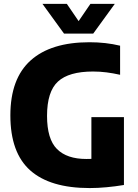

<svg xmlns="http://www.w3.org/2000/svg" viewBox="-20 -970 718 1000"><path d="M447 9.5Q241 9.5 137.5 -82.5Q34 -174.5 34 -369Q34 -560.5 139.5 -655.2Q245 -750 446 -750Q531 -750 605.5 -732V-580.5Q570 -588.5 535.5 -593Q501 -597.5 464.5 -597.5Q338.5 -597.5 281.8 -545.2Q225 -493 225 -366.5Q225 -245.5 276.8 -193.8Q328.5 -142 429.5 -142Q442.5 -142 456 -142.5V-360H625.5V-6.5Q580.5 1 535 5.2Q489.5 9.5 447 9.5ZM313.5 -795 201 -950H328L389.5 -860L451 -950H578L465.5 -795Z"/></svg>

Font: Encode Sans SemiCondensed SemiCondensed ExtraBold
Style: Regular
Weight: 800
Width: 4
Designer: Multiple Designers
Foundry: Impallari Type
Version: Version 3.000; ttfautohint (v1.8.3) -l 8 -r 50 -G 200 -x 14 